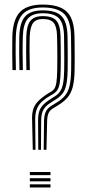

<svg xmlns="http://www.w3.org/2000/svg" viewBox="-20 -828 384 848"><path d="M173 -166.5 174.5 -295.5Q175.2 -321.5 183.1 -336.4Q191 -351.2 207.8 -361.2L227.2 -373.2Q252.8 -388.2 267 -405.5Q281.2 -422.8 287.4 -449.5Q293.5 -476.2 294.2 -519.2Q294.8 -546.2 294.6 -571.1Q294.5 -596 294.2 -620.1Q294 -644.2 293.5 -668.5Q292.5 -736.5 264 -765.8Q235.5 -795 169 -795Q107.5 -795 79.9 -765.2Q52.2 -735.5 50 -667.2Q48.8 -631.8 49.1 -593.4Q49.5 -555 50.2 -518.5H35Q34.2 -554.2 34 -593.4Q33.8 -632.5 34.5 -667.8Q37 -742.5 68.5 -775.1Q100 -807.8 169 -807.8Q218.8 -807.8 249.2 -793.6Q279.8 -779.5 294 -748.9Q308.2 -718.2 309 -668.5Q309.5 -642.8 309.6 -618.5Q309.8 -594.2 309.9 -569.9Q310 -545.5 309.5 -519.2Q308.8 -473.5 301.5 -444.8Q294.2 -416 278 -397.1Q261.8 -378.2 234.5 -361.8L215 -349.8Q202.8 -343 196 -331.2Q189.2 -319.5 188.2 -295.5L185.2 -166.5ZM124.8 -166.5 121.8 -295.5Q120.5 -323.5 126 -342.8Q131.5 -362 144.9 -377Q158.2 -392 180 -407.2L198.2 -418.8Q211.8 -425.2 218.9 -434.6Q226 -444 229 -463.5Q232 -483 232.8 -519.2Q233.2 -546.2 233.2 -570.5Q233.2 -594.8 232.9 -618.8Q232.5 -642.8 232 -668.2Q231 -710.2 217.2 -727.1Q203.5 -744 169 -744Q138.8 -744 125.8 -726Q112.8 -708 111.2 -664.8Q110.2 -632.5 110.6 -594.5Q111 -556.5 111.8 -518.5H96.5Q95.8 -558.2 95.5 -595.5Q95.2 -632.8 96 -665.5Q97.5 -715 114.2 -735.9Q131 -756.8 169 -756.8Q211.5 -756.8 228.9 -736.8Q246.2 -716.8 247.5 -668.2Q248 -643 248.2 -619.2Q248.5 -595.5 248.5 -571Q248.5 -546.5 248 -519.2Q247.2 -481.2 243.6 -460Q240 -438.8 231.2 -427.5Q222.5 -416.2 206.2 -408L186.8 -396Q169 -384.2 157.5 -371.1Q146 -358 140.5 -340Q135 -322 135.5 -295.5L136.8 -166.5ZM149 -166.5 148.2 -295.5Q147.8 -331.5 159.6 -350.5Q171.5 -369.5 194 -384.2L213.2 -396.8Q232.8 -407.8 243.2 -421.1Q253.8 -434.5 258.2 -457.4Q262.8 -480.2 263.5 -519.2Q264 -547.2 263.9 -571.5Q263.8 -595.8 263.5 -619.2Q263.2 -642.8 262.8 -668.2Q261.8 -723.5 240.8 -746.5Q219.8 -769.5 169 -769.5Q123.2 -769.5 102.9 -745.8Q82.5 -722 80.8 -666.2Q79.5 -631.5 79.9 -593.8Q80.2 -556 81 -518.5H65.8Q65 -557 64.8 -594.9Q64.5 -632.8 65.2 -666.8Q67 -728.8 91.1 -755.5Q115.2 -782.2 169 -782.2Q227.8 -782.2 252.4 -756.1Q277 -730 278.2 -668.5Q278.8 -643.2 278.9 -619.4Q279 -595.5 279.1 -571Q279.2 -546.5 278.8 -519.2Q278 -477.8 272.5 -452.9Q267 -428 254.6 -412.9Q242.2 -397.8 220.2 -385L201 -372.5Q183.5 -361.8 172.9 -345.2Q162.2 -328.8 161.8 -295.5L161 -166.5ZM111.8 0V-13.8H203V0ZM111.8 -54.5V-68.2H203V-54.5ZM111.8 -27.2V-41H203V-27.2Z"/></svg>

Font: Big Shoulders Inline Display Thin Medium
Style: Regular
Weight: 500
Version: Version 2.002